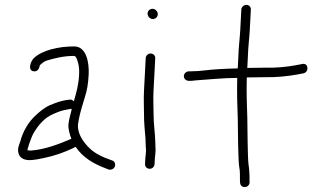

<svg xmlns="http://www.w3.org/2000/svg" viewBox="-20 -686 1308 786"><path d="M282.2 -271C277.2 -277 271.3 -279.3 264.6 -278L248.5 -276C224.1 -271.7 205.6 -264 183.4 -255C160.3 -244.4 139.9 -227 123.1 -211C96.1 -185.4 73.2 -147.4 62.5 -105C57.5 -92 51.3 -77.8 55.2 -61C59.5 -38 81.9 -27.7 111.6 -31C121.7 -31.7 137.5 -34.3 159 -39C203.8 -48.1 242.5 -62.3 278.1 -79L289.5 -85C318.5 -41.9 361.8 -15.6 414.8 4L424.6 8C429.8 9.3 435 8.8 440.2 6.5C456.4 -0.9 454.1 -24.8 439.5 -29L428.7 -33C402.6 -41.9 377 -54.1 356.7 -70C331.9 -91.6 296.8 -129.6 299.2 -176C303 -203.8 309.2 -227.8 317.4 -255C322.2 -271 322.2 -271 327 -287C336.9 -316.8 341.1 -344.9 343 -381C345.6 -431.5 332.9 -496 284 -496C219.7 -496 152.9 -480.7 118.5 -448C105.9 -436.1 91.3 -397.6 118.1 -394C133.5 -391.9 140.6 -404.8 142.9 -418L144 -420C152.4 -426.7 158.6 -433.9 171 -438C203.7 -447.7 240.6 -457 281 -457C289.8 -457 291.1 -452.3 295.2 -443C301.8 -425.4 305.3 -406.2 304 -382C301.7 -336.9 292.6 -307.7 282.2 -271ZM273.6 -241C272.8 -238.3 272.4 -235.7 272.2 -233C267.1 -211.8 262.9 -199.3 260.3 -178C258.2 -159.4 265.9 -133.7 272.2 -118C228.5 -99 167.4 -74.4 109.7 -70C103.6 -69.3 98 -69.7 92.7 -71C92.9 -75 92.9 -75 93 -77C95.3 -82.3 97.3 -88.7 99 -96C104.4 -109.9 109.6 -127 117.4 -141C136.4 -172.9 161.5 -203.9 197.5 -219C216.6 -227.2 230.7 -233.7 252.4 -237L268.6 -240C270.6 -240 272.3 -240.3 273.6 -241Z M576.5 -448 569.4 -313C567.7 -279.8 569.5 -248.4 569.5 -219C569.4 -184 572.5 -154.6 575.4 -121.5C576.5 -108.4 575.9 -84 577.9 -74C577.6 -69 577.6 -69 577.1 -59C576 -51.7 575.3 -44.7 575 -38L573.7 -14C573.2 -3.4 582.2 5 592.7 5C603.3 5 612.2 -3.4 612.7 -14L614 -38C614.3 -44 615 -50.3 616 -57C616.6 -69 616.6 -69 617 -77C616.4 -77.7 616.1 -84.3 616.1 -97C615.3 -140.1 608.5 -177 608.6 -222C608.6 -250 606.7 -281.2 608.4 -313L615.5 -448C616 -458.6 607 -467 596.5 -467C585.9 -467 577 -458.6 576.5 -448ZM584.1 -631C583.5 -619.9 593.8 -608 605.4 -608C616.6 -608 625.3 -616.2 625.9 -627.5C626.5 -638.8 615.8 -650 604.6 -650C593.6 -650 584.6 -641.9 584.1 -631Z M751.6 -355H758.6C764.6 -355 772.3 -355.7 781.7 -357C836.6 -360.4 890.9 -367 951.2 -367C949.6 -309.2 951.2 -253.9 953.4 -198C953.9 -168 954.5 -21.1 959.9 1C962.4 7.9 962.7 43.6 962.3 52L962.8 62C964.5 86.6 1000.5 85.7 1001.9 60L1001.4 50C1002.1 36.6 1000 -1 997.6 -11C993.4 -39.2 993.1 -170.7 992.5 -201C990.4 -256.9 988.7 -311 990.3 -369H995.3C1018.7 -369.7 1041.7 -370 1064.4 -370C1108.8 -368.7 1160.2 -374.3 1197 -381L1223.2 -386C1247 -392.7 1241.9 -430.1 1217.2 -424L1191 -419C1156.8 -412.2 1108.2 -407.7 1066.4 -409C1043.1 -409 1019.4 -408.7 995.4 -408H992.4C993.5 -430 993.5 -430 994.6 -451C995.8 -494.5 1000.5 -525.6 1002.6 -564L1006.9 -647C1007.5 -657.6 999.5 -666 988.9 -666C978.3 -666 968.5 -657.6 967.9 -647L963.6 -564C961.5 -525.4 956.8 -494.8 955.6 -451C954.5 -429 954.5 -429 953.3 -406C929.5 -406 897.9 -403.9 877.1 -403C835.5 -401.2 800.7 -394 760.6 -394H753.6C743.1 -394 733.2 -385.6 732.7 -375C732.1 -364.4 741 -355 753.6 -355Z"/></svg>

Font: Just Breathe
Style: Obl1
Weight: 400
Foundry: Cannot Into Space Fonts
Version: Version 0.72